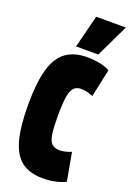

<svg xmlns="http://www.w3.org/2000/svg" viewBox="-177 -1000 727 1071"><g transform="rotate(20 187.0 -464.5)"><path d="M9 -350Q9 -480 31.5 -559Q54 -638 103 -674Q152 -710 230 -710Q269 -710 305.5 -702.5Q342 -695 364 -681L329 -516Q308 -524 292 -528Q276 -532 257 -532Q230 -532 214.5 -516Q199 -500 192.5 -459.5Q186 -419 186 -345Q186 -275 192 -237Q198 -199 214.5 -184Q231 -169 260 -169Q276 -169 295 -173.5Q314 -178 329 -185L359 -18Q303 10 225 10Q147 10 99.5 -26Q52 -62 30.5 -141Q9 -220 9 -350ZM149 -745 198 -939H374L281 -745Z"/></g></svg>

Font: Georama ExtraCondensed Black
Style: Regular
Weight: 900
Width: 2
Designer: Jean-Baptiste Levee
Foundry: Production Type
Version: Version 1.000